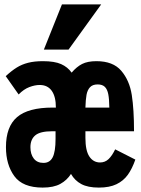

<svg xmlns="http://www.w3.org/2000/svg" viewBox="-20 -836 640 871"><path d="M7 -168.5Q7 -261.5 57.5 -304.8Q108 -348 219 -348H233.5Q233.5 -397.5 214.8 -424Q196 -450.5 160 -450.5Q138.5 -450.5 113.2 -441Q88 -431.5 64.5 -407.5L6 -490.5Q32.5 -515 55.8 -529.5Q79 -544 107.5 -551.2Q136 -558.5 174.5 -558.5Q227.5 -558.5 257.2 -545.2Q287 -532 305 -506.5Q327.5 -533 352.5 -545.8Q377.5 -558.5 417.5 -558.5Q493 -558.5 530.2 -514.8Q567.5 -471 577.8 -405.2Q588 -339.5 588 -240.5H367.5V-210.5Q367.5 -152.5 385.5 -125.8Q403.5 -99 434 -99Q456.5 -99 472.5 -114.2Q488.5 -129.5 502.5 -158.5L594 -112Q579.5 -70.5 559.8 -43Q540 -15.5 508.2 -0.2Q476.5 15 428.5 15Q378.5 15 348.8 -1Q319 -17 302 -47Q284 -18.5 253.8 -1.8Q223.5 15 173.5 15Q83 15 45 -37Q7 -89 7 -168.5ZM232 -206V-240.5H215.5Q162 -240.5 140 -222Q118 -203.5 118 -168.5Q118 -136.5 133.2 -116.8Q148.5 -97 177 -97Q206 -97 219 -122.5Q232 -148 232 -206ZM423 -453Q400 -453 388.2 -440.2Q376.5 -427.5 372.5 -405.8Q368.5 -384 367.5 -348H476Q475.5 -386.5 471.2 -408.5Q467 -430.5 455.8 -441.8Q444.5 -453 423 -453ZM179 -611 261 -816H439L291 -611Z"/></svg>

Font: JuliaMono Black
Style: Regular
Weight: 900
Monospace: yes
Designer: cormullion
Foundry: corm
Version: Version 0.054; ttfautohint (v1.8.4)